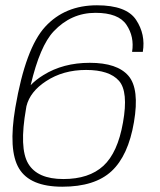

<svg xmlns="http://www.w3.org/2000/svg" viewBox="-20 -700 604 726"><path d="M215.5 6Q93.5 6 52 -62.8Q10.5 -131.5 38 -293.5Q76.5 -518 151 -599Q225.5 -680 346.5 -680Q458 -680 494.5 -625Q531 -570 520 -504H479.5Q488.5 -561 458.2 -606.2Q428 -651.5 341 -651.5Q249 -651.5 183 -581.5Q131 -526.5 96 -378Q115.5 -398.5 144 -416Q218.5 -462.5 319.5 -462.5Q423.5 -462.5 465.8 -413.2Q508 -364 486.5 -238Q465 -111.5 401.8 -52.8Q338.5 6 215.5 6ZM80 -298.5Q79 -294 78.5 -289.5Q52 -139.5 86.8 -81.2Q121.5 -23 219.5 -23Q316.5 -23 370.8 -72.8Q425 -122.5 445 -236.5Q466 -353.5 429.8 -394.5Q393.5 -435.5 305.5 -435.5Q218.5 -435.5 154 -393Q93.5 -353.5 80 -298.5Z"/></svg>

Font: Anybody ExtraExpanded ExtraLight
Style: Italic
Weight: 200
Width: 8
Italic angle: -10°
Designer: Tyler Finck
Foundry: Etcetera Type Company
Version: Version 1.010; ttfautohint (v1.8.3) -l 8 -r 50 -G 200 -x 14 